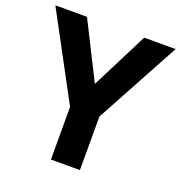

<svg xmlns="http://www.w3.org/2000/svg" viewBox="-129 -825 882 936"><g transform="rotate(20 312.0 -357.0)"><path d="M164.1 -713.9H0L236.8 -272.9V0H387.2V-277.8L624 -713.9H460.9L312 -419.9Z"/></g></svg>

Font: Noto Reveo Sans
Style: Bold
Weight: 700
Designer: Monotype Design team
Foundry: Monotype Imaging Inc.
Version: Version 1.04